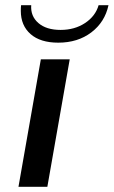

<svg xmlns="http://www.w3.org/2000/svg" viewBox="-20 -718 437 738"><path d="M137 -490H248L162 0H51ZM60 -676Q60 -690 61 -698H100Q97 -656 127.5 -629.5Q158 -603 213 -603Q267 -603 307 -629.5Q347 -656 359 -698H397Q383 -633 331 -593.5Q279 -554 204 -554Q135 -554 97.5 -587Q60 -620 60 -676Z"/></svg>

Font: Fahkwang Medium
Style: Italic
Weight: 500
Italic angle: -10°
Version: Version 1.000; ttfautohint (v1.6)